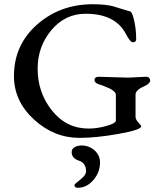

<svg xmlns="http://www.w3.org/2000/svg" viewBox="-20 -628 750 908"><path d="M366 60Q401 60 427 83Q453 106 453 140Q453 187 421.5 223.5Q390 260 348 260Q332 260 332 247Q332 243 345.5 233Q359 223 373 209.5Q387 196 387 182Q387 142 351 131Q319 120 319 91Q319 76 333 68Q347 60 366 60ZM419 -608Q452 -608 477.5 -605Q503 -602 516 -598Q529 -594 553 -586.5Q577 -579 595 -574Q604 -572 612 -541Q624 -496 624 -443Q624 -428 608 -428Q596 -428 575 -468Q525 -563 385 -563Q288 -563 223 -485.5Q158 -408 158 -303Q158 -190 226 -105Q294 -20 399 -20Q440 -20 484 -32.5Q528 -45 528 -58V-179Q528 -200 474 -220Q469 -222 462 -224.5Q455 -227 451.5 -228Q448 -229 443 -231Q438 -233 436 -234.5Q434 -236 431.5 -238.5Q429 -241 428 -243.5Q427 -246 427 -249Q427 -265 448 -265Q460 -265 512.5 -263Q565 -261 583 -261Q600 -261 629 -263Q658 -265 670 -265Q690 -265 690 -245Q690 -240 682.5 -233Q675 -226 666 -222Q621 -203 621 -181V-76Q621 -63 634.5 -48.5Q648 -34 648 -31Q648 -14 542 5Q436 24 356 24Q235 24 140.5 -63Q46 -150 46 -268Q46 -415 155 -511.5Q264 -608 419 -608Z"/></svg>

Font: EB Garamond 08
Style: Regular
Weight: 400
Version: Version 0.016 ; ttfautohint (v1.5)